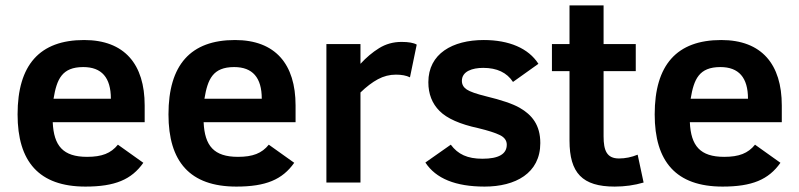

<svg xmlns="http://www.w3.org/2000/svg" viewBox="-20 -675 2954 710"><path d="M291 -527C127 -527 45 -435.3 45 -252C45 -77.5 124 15 296 15C405 15 466.2 -10.8 510 -73L416 -140C390.1 -107.9 356.7 -95 302 -95C213.1 -95 178.9 -135.6 175 -223H515V-285C515 -437.4 440.6 -527 291 -527ZM390 -310H178C190 -382.1 208.9 -427 288 -427C356 -427 390 -388 390 -310Z M849 -527C685 -527 603 -435.3 603 -252C603 -77.5 682 15 854 15C963 15 1024.2 -10.8 1068 -73L974 -140C948.1 -107.9 914.7 -95 860 -95C771.1 -95 736.9 -135.6 733 -223H1073V-285C1073 -437.4 998.6 -527 849 -527ZM948 -310H736C748 -382.1 766.9 -427 846 -427C914 -427 948 -388 948 -310Z M1496 -389 1521 -510C1509.7 -516.7 1491 -520 1465 -520C1434.3 -520 1406.7 -512.3 1382 -497C1357.3 -481.7 1334.3 -462.3 1313 -439V-512H1187V0H1313V-333C1335 -354.3 1356.5 -370.7 1377.5 -382C1398.5 -393.3 1420.7 -399 1444 -399C1465.3 -399 1482.7 -395.7 1496 -389Z M1767 -424C1817.7 -424 1854.3 -406.7 1877 -372L1971 -439C1934.4 -496.5 1862.3 -527 1769 -527C1653.4 -527 1564 -476.5 1564 -371C1564 -327.7 1577.8 -292.2 1605.5 -264.5C1633.2 -236.8 1681 -215.7 1749 -201C1785 -192.3 1811.5 -183.8 1828.5 -175.5C1845.5 -167.2 1854 -155.3 1854 -140C1854 -105.3 1824 -88 1764 -88C1708.5 -88 1673.4 -104.4 1647 -140L1553 -74C1591.7 -14.7 1664.7 15 1772 15C1885.6 15 1978 -34.1 1978 -146C1978 -213.3 1946.8 -250.5 1901.5 -276.5C1876.5 -290.8 1835 -305 1777 -319C1741.7 -327.7 1718 -336 1706 -344C1694 -352 1688 -362.7 1688 -376C1688 -411.2 1726.2 -424 1767 -424Z M2212 -171V-412H2331V-512H2212V-655H2086V-512H2021V-412H2086V-155C2086 -35.2 2133.5 15 2253 15C2290.3 15 2326 10 2360 0L2338 -103C2315.3 -93.7 2292.3 -89 2269 -89C2223.9 -89 2212 -118.3 2212 -171Z M2647 -527C2483 -527 2401 -435.3 2401 -252C2401 -77.5 2480 15 2652 15C2761 15 2822.2 -10.8 2866 -73L2772 -140C2746.1 -107.9 2712.7 -95 2658 -95C2569.1 -95 2534.9 -135.6 2531 -223H2871V-285C2871 -437.4 2796.6 -527 2647 -527ZM2746 -310H2534C2546 -382.1 2564.9 -427 2644 -427C2712 -427 2746 -388 2746 -310Z"/></svg>

Font: Fog Sans
Style: Bold
Weight: 700
Foundry: Intel Corporation
Version: Version 1.00